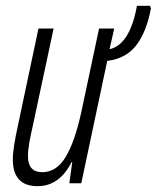

<svg xmlns="http://www.w3.org/2000/svg" viewBox="-20 -629 538 659"><path d="M226 -73H228L218 0H259L348 -420Q413 -428 448 -474Q483 -520 498 -600L495 -609H450Q426 -476 356 -460L372 -531H320L259 -244Q237 -143 205.5 -90.5Q174 -38 125 -38Q76 -38 76 -93Q76 -114 80.5 -139Q85 -164 91 -190L164 -531H112L40 -191Q34 -164 29 -133.5Q24 -103 24 -82Q24 10 109 10Q184 10 226 -73Z"/></svg>

Font: Noto Sans Display Condensed Light
Style: Italic
Weight: 300
Width: 3
Designer: Monotype Design team
Foundry: Monotype Imaging Inc.
Version: 1.000